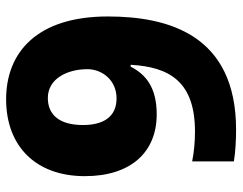

<svg xmlns="http://www.w3.org/2000/svg" viewBox="-100 -728 773 612"><g transform="rotate(-90 286.0 -422.5)"><path d="M178 -56C480 -56 539 -271 539 -465C539 -690 425 -789 275 -789C126 -789 30 -695 30 -538C30 -392 106 -309 227 -309C312 -309 354 -343 379 -392H385C378 -269 332 -187 172 -187C139 -187 107 -190 77 -196V-63C107 -58 145 -56 178 -56ZM278 -437C219 -437 193 -479 193 -544C193 -621 227 -656 279 -656C342 -656 371 -592 371 -530C371 -483 336 -437 278 -437Z"/></g></svg>

Font: Noto Sans Malayalam UI ExtraBold
Style: Regular
Weight: 800
Designer: Jelle Bosma - Monotype Design Team
Foundry: Monotype Imaging Inc.
Version: Version 2.104